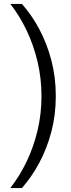

<svg xmlns="http://www.w3.org/2000/svg" viewBox="-20 -851 363 982"><path d="M32.7 110.8Q80.3 50 116.1 -24.4Q151.8 -98.9 172 -183.5Q192.2 -268.2 192.2 -359.4Q192.2 -450.6 172 -535.6Q151.8 -620.5 116.1 -695.6Q80.3 -770.6 32.7 -830.8H92.1Q142.4 -774.4 181.3 -701.3Q220.2 -628.3 242.8 -542.1Q265.4 -456 265.4 -359.4Q265.4 -263.8 242.8 -177.7Q220.2 -91.7 181.3 -19Q142.4 53.8 92.1 110.8Z"/></svg>

Font: Murecho Thin
Style: Regular
Weight: 100
Designer: Neil Summerour
Foundry: Positype
Version: Version 1.010